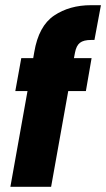

<svg xmlns="http://www.w3.org/2000/svg" viewBox="-20 -720 409 740"><path d="M20 0 86 -369H39L62 -496H108L112 -519Q129 -620 188.5 -660Q248 -700 331 -700H369L344 -566H331Q302 -566 288 -555Q274 -544 269 -517L265 -496H333L311 -369H243L177 0Z"/></svg>

Font: Rethink Sans ExtraBold
Style: Italic
Weight: 800
Italic angle: -10°
Designer: The Rethink Sans project authors (Hans Thiessen). DM Sans designed by Colophon Foundry.
Foundry: Rethink Communications LLC
Version: Version 1.001